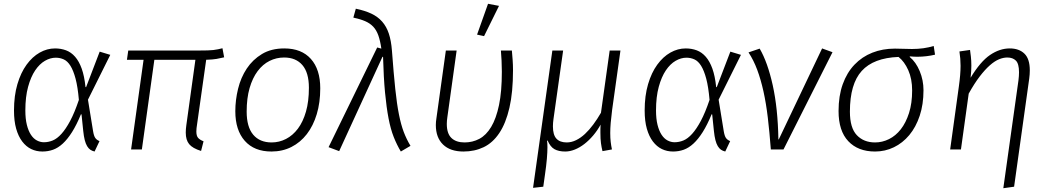

<svg xmlns="http://www.w3.org/2000/svg" viewBox="-20 -790 5550 1015"><path d="M408 -186Q385 -130 361 -92Q337 -54 312 -31Q287 -8 260.5 1.5Q234 11 204 11Q172 11 145 -2Q118 -15 97.5 -42Q77 -69 65.5 -109.5Q54 -150 54 -206Q54 -284 72 -345Q90 -406 120.5 -448Q151 -490 190 -512Q229 -534 271 -534Q302 -534 329 -524Q356 -514 377 -490Q398 -466 412 -427Q426 -388 432 -330L435 -329L507 -517L563 -500L445 -263L472 -97Q476 -72 483.5 -61Q491 -50 506 -44L480 11Q467 8 457.5 1.5Q448 -5 440.5 -17.5Q433 -30 428 -49.5Q423 -69 420 -98L411 -185ZM275 -485Q246 -485 217.5 -468.5Q189 -452 166 -418Q143 -384 128.5 -331Q114 -278 114 -206Q114 -162 122 -130Q130 -98 143.5 -77.5Q157 -57 175 -47.5Q193 -38 212 -38Q236 -38 259 -47.5Q282 -57 305 -82.5Q328 -108 351 -151Q374 -194 397 -262Q391 -331 379.5 -374Q368 -417 352.5 -442Q337 -467 317 -476Q297 -485 275 -485Z M739 -474H651L658 -523H1038Q1061 -523 1077.5 -523.5Q1094 -524 1107.5 -525.5Q1121 -527 1132.5 -529.5Q1144 -532 1156 -535L1165 -487Q1145 -482 1124.5 -478.5Q1104 -475 1070 -474L1022 -134Q1020 -122 1019 -112.5Q1018 -103 1018 -95Q1018 -72 1027 -61.5Q1036 -51 1056 -43L1043 8Q998 -6 980 -28Q962 -50 962 -89Q962 -107 965 -128L1013 -474H796L730 0H673Z M1224 -202Q1224 -261 1238.5 -320.5Q1253 -380 1284.5 -427.5Q1316 -475 1365 -504.5Q1414 -534 1483 -534Q1574 -534 1623.5 -478.5Q1673 -423 1673 -323Q1673 -248 1654.5 -186.5Q1636 -125 1602 -81Q1568 -37 1520.5 -13Q1473 11 1415 11Q1324 11 1274 -45.5Q1224 -102 1224 -202ZM1482 -486Q1441 -486 1405 -468Q1369 -450 1342 -414Q1315 -378 1299.5 -324.5Q1284 -271 1284 -200Q1284 -119 1318.5 -78Q1353 -37 1416 -37Q1456 -37 1492 -55.5Q1528 -74 1555 -110Q1582 -146 1597.5 -200Q1613 -254 1613 -326Q1613 -406 1578.5 -446Q1544 -486 1482 -486Z M1717 -12 1974 -539 1996 -533Q1990 -575 1980 -603Q1970 -631 1953 -649Q1936 -667 1910.5 -678Q1885 -689 1848 -697L1861 -744Q1909 -734 1943 -718Q1977 -702 2000 -676Q2023 -650 2035.5 -612.5Q2048 -575 2052 -522Q2061 -401 2069.5 -320.5Q2078 -240 2089 -185Q2100 -130 2114.5 -92Q2129 -54 2150 -19L2099 11Q2078 -24 2061.5 -65.5Q2045 -107 2034 -164.5Q2023 -222 2015.5 -300.5Q2008 -379 2005 -489L2002 -490L1773 9Z M2686 -523Q2688 -500 2690 -474Q2692 -448 2692 -419Q2692 -302 2673 -220Q2654 -138 2619.5 -86.5Q2585 -35 2537 -12Q2489 11 2430 11Q2360 11 2322 -26Q2284 -63 2284 -129Q2284 -146 2287 -164L2337 -523H2394L2345 -171Q2342 -151 2342 -135Q2342 -84 2366.5 -60.5Q2391 -37 2436 -37Q2478 -37 2514 -56Q2550 -75 2576.5 -119Q2603 -163 2618 -234.5Q2633 -306 2633 -411Q2633 -442 2631.5 -469.5Q2630 -497 2628 -523ZM2502 -607 2560 -770 2618 -759 2539 -599Z M3260 -523 3216 -209Q3211 -171 3208.5 -141Q3206 -111 3206 -87Q3206 -60 3208.5 -39.5Q3211 -19 3215 0L3165 9Q3160 -11 3157 -33Q3154 -55 3154 -88V-108Q3154 -119 3155 -131Q3138 -100 3116 -74Q3094 -48 3069.5 -29Q3045 -10 3019 0.5Q2993 11 2968 11Q2933 11 2911 -1.5Q2889 -14 2875 -47L2872 -46Q2873 -39 2873.5 -30.5Q2874 -22 2874 -11Q2874 14 2871 49.5Q2868 85 2861 133L2852 197L2798 203L2900 -523H2957L2906 -161Q2903 -140 2903 -122Q2903 -77 2921.5 -57Q2940 -37 2976 -37Q3001 -37 3025.5 -49Q3050 -61 3072.5 -82Q3095 -103 3116.5 -132Q3138 -161 3157 -194L3203 -523Z M3742 -186Q3719 -130 3695 -92Q3671 -54 3646 -31Q3621 -8 3594.5 1.5Q3568 11 3538 11Q3506 11 3479 -2Q3452 -15 3431.5 -42Q3411 -69 3399.5 -109.5Q3388 -150 3388 -206Q3388 -284 3406 -345Q3424 -406 3454.5 -448Q3485 -490 3524 -512Q3563 -534 3605 -534Q3636 -534 3663 -524Q3690 -514 3711 -490Q3732 -466 3746 -427Q3760 -388 3766 -330L3769 -329L3841 -517L3897 -500L3779 -263L3806 -97Q3810 -72 3817.5 -61Q3825 -50 3840 -44L3814 11Q3801 8 3791.5 1.5Q3782 -5 3774.5 -17.5Q3767 -30 3762 -49.5Q3757 -69 3754 -98L3745 -185ZM3609 -485Q3580 -485 3551.5 -468.5Q3523 -452 3500 -418Q3477 -384 3462.5 -331Q3448 -278 3448 -206Q3448 -162 3456 -130Q3464 -98 3477.5 -77.5Q3491 -57 3509 -47.5Q3527 -38 3546 -38Q3570 -38 3593 -47.5Q3616 -57 3639 -82.5Q3662 -108 3685 -151Q3708 -194 3731 -262Q3725 -331 3713.5 -374Q3702 -417 3686.5 -442Q3671 -467 3651 -476Q3631 -485 3609 -485Z M3996 -533Q4038 -461 4065 -339.5Q4092 -218 4095 -53H4097L4326 -534L4381 -514L4122 0H4055Q4048 -92 4039 -168Q4030 -244 4016 -307Q4002 -370 3983 -421Q3964 -472 3937 -513Z M4789 -489Q4822 -462 4842 -414Q4862 -366 4862 -313Q4862 -238 4842 -178Q4822 -118 4787 -76Q4752 -34 4705.5 -11.5Q4659 11 4606 11Q4516 11 4464.5 -43.5Q4413 -98 4413 -203Q4413 -283 4435 -344.5Q4457 -406 4497 -448Q4537 -490 4591.5 -511.5Q4646 -533 4711 -533Q4734 -533 4756 -532Q4778 -531 4801 -531Q4833 -531 4861.5 -535Q4890 -539 4916 -547L4923 -501Q4903 -496 4878.5 -493Q4854 -490 4830 -490Q4821 -490 4810 -490.5Q4799 -491 4790 -492ZM4802 -312Q4802 -373 4781.5 -419Q4761 -465 4730 -489Q4598 -484 4535.5 -415Q4473 -346 4473 -200Q4473 -114 4509.5 -75.5Q4546 -37 4606 -37Q4644 -37 4679.5 -54.5Q4715 -72 4742 -106.5Q4769 -141 4785.5 -192.5Q4802 -244 4802 -312Z M5060 0H5003L5049 -333Q5058 -397 5058 -442Q5058 -480 5052 -518L5108 -526Q5110 -512 5112.5 -491Q5115 -470 5115 -443Q5115 -428 5114 -412Q5113 -396 5111 -379Q5163 -465 5214 -499.5Q5265 -534 5318 -534Q5367 -534 5395.5 -506.5Q5424 -479 5424 -418Q5424 -397 5421 -375L5341 197L5284 205L5364 -365Q5367 -389 5367 -408Q5367 -453 5350.5 -469.5Q5334 -486 5305 -486Q5284 -486 5261 -476.5Q5238 -467 5212.5 -444.5Q5187 -422 5159 -385.5Q5131 -349 5101 -295Z"/></svg>

Font: Glekhifnjqigglhiwekvrgaqftz
Style: Regular
Weight: 300
Italic angle: -8°
Designer: Carrois Corporate & Edenspiekermann
Foundry: Carrois Corporate GbR & Edenspiekermann AG
Version: Version 2.001